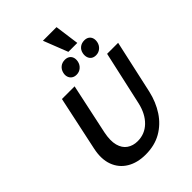

<svg xmlns="http://www.w3.org/2000/svg" viewBox="-291 -1162 1307 1307"><g transform="rotate(-45 362.5 -508.5)"><path d="M320 13Q240 13 184 -21Q128 -55 105 -117Q82 -179 100 -264L184 -658H306L228 -293Q214 -224 226 -179Q238 -134 270 -112Q302 -90 346 -90Q415 -90 464 -137.5Q513 -185 532 -267L619 -658H725L640 -273Q621 -190 578.5 -125.5Q536 -61 471.5 -24Q407 13 320 13ZM372 -704Q351 -704 337 -714Q323 -724 317.5 -741Q312 -758 317 -778Q323 -803 341.5 -818Q360 -833 387 -833Q407 -833 420.5 -824Q434 -815 439.5 -799Q445 -783 441 -762Q436 -737 417 -720.5Q398 -704 372 -704ZM559 -704Q538 -704 524.5 -714Q511 -724 506 -741Q501 -758 505 -778Q510 -803 528.5 -818Q547 -833 574 -833Q594 -833 607.5 -824Q621 -815 626.5 -799Q632 -783 628 -762Q623 -737 604 -720.5Q585 -704 559 -704ZM442 -854 373 -1030H504L528 -854Z"/></g></svg>

Font: Ysabeau Office
Style: Bold Italic
Weight: 700
Italic angle: -12°
Designer: Christian Thalmann (Catharsis Fonts)
Version: Version 2.001;gftools[0.9.30]; featfreeze: tnum,lnum,ss02